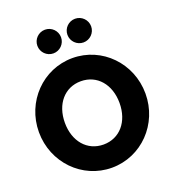

<svg xmlns="http://www.w3.org/2000/svg" viewBox="-176 -1135 1148 1281"><g transform="rotate(-20 398.0 -494.5)"><path d="M20 -374.5C20 -158.6 188.2 14.5 398.2 14.5C608.2 14.5 776.4 -158.6 776.4 -374.5C776.4 -590.5 608.2 -763.6 398.2 -763.6C188.2 -763.6 20 -590.5 20 -374.5ZM204.1 -374.5C204.1 -507.3 283.2 -599.1 398.2 -599.1C513.2 -599.1 592.3 -507.3 592.3 -374.5C592.3 -241.8 513.2 -150 398.2 -150C283.2 -150 204.1 -241.8 204.1 -374.5ZM505 -835.9C551.4 -835.9 589.1 -873.6 589.1 -920C589.1 -966.4 551.4 -1004.1 505 -1004.1C458.6 -1004.1 420.9 -966.4 420.9 -920C420.9 -873.6 458.6 -835.9 505 -835.9ZM291.4 -835.9C337.7 -835.9 375.5 -873.6 375.5 -920C375.5 -966.4 337.7 -1004.1 291.4 -1004.1C245 -1004.1 207.3 -966.4 207.3 -920C207.3 -873.6 245 -835.9 291.4 -835.9Z"/></g></svg>

Font: Spartan MB ExtBd
Style: Regular
Weight: 800
Designer: Matt Bailey, Mirko Velimirovic
Foundry: Matt Bailey
Version: Version 1.005